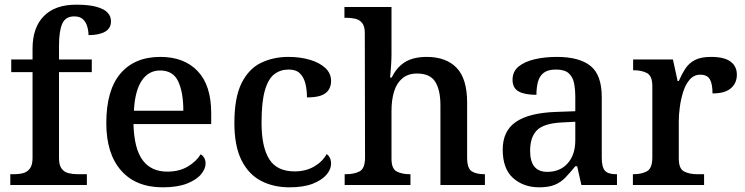

<svg xmlns="http://www.w3.org/2000/svg" viewBox="-20 -790 3182 820"><path d="M24 0V-46H40Q61 -46 78.5 -50.5Q96 -55 107.5 -70Q119 -85 119 -115V-482H28V-536H119V-582Q119 -672 167 -721Q215 -770 305 -770Q361 -770 393.5 -760.5Q426 -751 440 -735.5Q454 -720 454 -699Q454 -669 428.5 -654.5Q403 -640 358 -640Q358 -658 352.5 -677Q347 -696 334 -708Q321 -720 297 -720Q260 -720 246 -689Q232 -658 232 -594V-536H372V-482H232V-115Q232 -85 243 -70Q254 -55 272.5 -50.5Q291 -46 310 -46H351V0Z M675 10Q560 10 497 -62Q434 -134 434 -264Q434 -405 494.5 -476Q555 -547 665 -547Q766 -547 824 -486.5Q882 -426 882 -307V-260H550Q553 -154 589.5 -105.5Q626 -57 694 -57Q746 -57 782.5 -79Q819 -101 837 -131Q846 -126 852 -116Q858 -106 858 -92Q858 -69 838.5 -45.5Q819 -22 778.5 -6Q738 10 675 10ZM763 -317Q763 -396 741 -442.5Q719 -489 664 -489Q614 -489 585 -445Q556 -401 552 -317Z M1216 10Q1148 10 1095 -17.5Q1042 -45 1011.5 -105.5Q981 -166 981 -265Q981 -373 1011.5 -434.5Q1042 -496 1094.5 -521.5Q1147 -547 1212 -547Q1261 -547 1302.5 -535Q1344 -523 1369 -500Q1394 -477 1394 -444Q1394 -422 1383.5 -406Q1373 -390 1351 -382Q1329 -374 1291 -374Q1291 -407 1284 -434Q1277 -461 1260.5 -477Q1244 -493 1213 -493Q1178 -493 1152 -473.5Q1126 -454 1111.5 -404.5Q1097 -355 1097 -266Q1097 -162 1130 -110Q1163 -58 1238 -58Q1286 -58 1322 -79Q1358 -100 1375 -132Q1384 -126 1389 -115.5Q1394 -105 1394 -91Q1394 -67 1374.5 -44Q1355 -21 1316 -5.5Q1277 10 1216 10Z M1452 0V-46H1458Q1492 -46 1515.5 -58Q1539 -70 1539 -117L1538 -649Q1538 -678 1526.5 -692Q1515 -706 1497 -710Q1479 -714 1460 -714H1451V-760H1652V-558Q1652 -538 1650.5 -515Q1649 -492 1647.5 -475.5Q1646 -459 1646 -459H1653Q1669 -492 1691.5 -511.5Q1714 -531 1741.5 -539Q1769 -547 1802 -547Q1885 -547 1930 -500.5Q1975 -454 1975 -352V-117Q1975 -71 1994.5 -58.5Q2014 -46 2048 -46H2051V0H1861V-340Q1861 -405 1839 -440.5Q1817 -476 1761 -476Q1723 -476 1698.5 -455.5Q1674 -435 1663 -399Q1652 -363 1652 -316V-112Q1652 -69 1674.5 -57.5Q1697 -46 1730 -46H1733V0Z M2283 10Q2216 10 2171.5 -29.5Q2127 -69 2127 -151Q2127 -231 2183.5 -269.5Q2240 -308 2354 -312L2437 -315V-373Q2437 -409 2431.5 -435.5Q2426 -462 2408.5 -477.5Q2391 -493 2354 -493Q2320 -493 2302 -479Q2284 -465 2277.5 -440.5Q2271 -416 2271 -385Q2221 -385 2195 -399.5Q2169 -414 2169 -449Q2169 -485 2195 -506Q2221 -527 2264 -537Q2307 -547 2358 -547Q2454 -547 2502 -508.5Q2550 -470 2550 -375V-117Q2550 -76 2563.5 -61Q2577 -46 2611 -46H2615V0H2463L2445 -80H2437Q2415 -53 2395.5 -32.5Q2376 -12 2350 -1Q2324 10 2283 10ZM2317 -56Q2372 -56 2404.5 -92.5Q2437 -129 2437 -191V-270L2379 -267Q2302 -263 2273 -233.5Q2244 -204 2244 -146Q2244 -56 2317 -56Z M2683 0V-46H2686Q2720 -46 2743 -58.5Q2766 -71 2766 -118V-422Q2766 -466 2743 -478Q2720 -490 2687 -490H2684V-536H2854L2874 -444H2879Q2892 -474 2907.5 -497.5Q2923 -521 2948.5 -534Q2974 -547 3017 -547Q3073 -547 3100 -527Q3127 -507 3127 -471Q3127 -435 3101.5 -413Q3076 -391 3023 -391Q3023 -432 3011.5 -451.5Q3000 -471 2971 -471Q2944 -471 2926 -450.5Q2908 -430 2898 -398.5Q2888 -367 2883.5 -333.5Q2879 -300 2879 -275V-113Q2879 -69 2902 -57.5Q2925 -46 2957 -46H2987V0Z"/></svg>

Font: Noto Nastaliq Urdu Medium
Style: Regular
Weight: 500
Designer: Monotype Design Team (Patrick Giasson: type design, Kamal Mansour: OpenType code, Glenda Bellarosa). Updated by Simon Co
Foundry: Monotype Imaging Inc., Simon Cozens
Version: Version 3.007